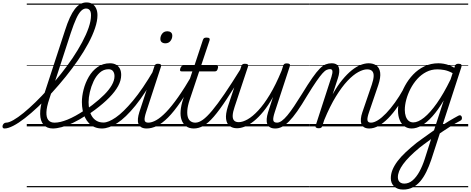

<svg xmlns="http://www.w3.org/2000/svg" viewBox="-220 -1039 3868 1578"><path d="M-183 17Q-194 17 -197.5 9.5Q-201 2 -198.5 -7Q-196 -16 -188.5 -23.5Q-181 -31 -169 -31Q-147 -31 -110 -52Q-73 -73 -27 -110.5Q19 -148 71 -198.5Q123 -249 176.5 -308.5Q230 -368 281.5 -432.5Q333 -497 377 -562.5Q421 -628 455 -691.5Q489 -755 508.5 -811.5Q528 -868 528 -914Q528 -925 536 -930.5Q544 -936 554.5 -936Q565 -936 573 -930.5Q581 -925 581 -914Q581 -867 561 -807.5Q541 -748 505.5 -682Q470 -616 422.5 -546.5Q375 -477 320 -409Q265 -341 207.5 -278Q150 -215 93 -161.5Q36 -108 -16 -67.5Q-68 -27 -111 -5Q-154 17 -183 17ZM215 17Q165 17 138 -14Q111 -45 110 -102Q109 -159 133 -234L315 -791Q353 -910 395 -964.5Q437 -1019 491 -1019Q521 -1019 541 -1005Q561 -991 571 -967.5Q581 -944 581 -914Q581 -901 573 -895Q565 -889 554.5 -889Q544 -889 536 -895Q528 -901 528 -914Q528 -931 524 -943Q520 -955 511 -962Q502 -969 487 -969Q466 -969 446 -949Q426 -929 406 -885Q386 -841 362 -769L185 -225Q163 -160 161.5 -117Q160 -74 177 -52.5Q194 -31 228 -31Q239 -31 243.5 -23.5Q248 -16 246 -7Q244 2 236 9.5Q228 17 215 17ZM0 490H394V500H0ZM0 -20H394V0H0ZM0 -505H394V-500H0ZM0 -1010H394V-1000H0Z M214 17Q202 17 198 9.5Q194 2 197 -7Q200 -16 208.5 -23.5Q217 -31 230 -31Q273 -31 335 -56Q397 -81 475 -133Q482 -137 488 -134Q494 -131 497.5 -123Q501 -115 500 -107Q499 -99 491 -93Q432 -54 380 -29.5Q328 -5 286.5 6Q245 17 214 17ZM394 490V500ZM394 -20V0ZM394 -505V-500ZM394 -1010V-1000Z M473 -130Q490 -140 506 -152Q522 -164 539 -176Q596 -220 636.5 -260.5Q677 -301 699 -339.5Q721 -378 721 -413Q721 -438 709 -454Q697 -470 672 -470Q661 -470 656.5 -477Q652 -484 654 -494Q656 -504 663.5 -511.5Q671 -519 684 -519Q713 -519 733.5 -507.5Q754 -496 765 -475Q776 -454 776 -423Q776 -378 751 -332Q726 -286 678 -237Q630 -188 560 -136Q543 -124 526.5 -112Q510 -100 493 -89ZM394 490H838V500H394ZM394 -20H838V0H394ZM394 -505H838V-500H394ZM394 -1010H838V-1000H394Z M618 17Q585 17 558.5 6Q532 -5 512 -25.5Q492 -46 479 -73Q466 -100 459.5 -132.5Q453 -165 453 -200Q453 -248 467 -303Q481 -358 509.5 -407.5Q538 -457 582 -488Q626 -519 684 -519Q695 -519 699.5 -511.5Q704 -504 702 -494Q700 -484 692.5 -477Q685 -470 672 -470Q631 -470 600 -442Q569 -414 549 -371Q529 -328 518.5 -282.5Q508 -237 508 -200Q508 -166 515 -135.5Q522 -105 536.5 -82Q551 -59 574.5 -45.5Q598 -32 631 -32Q671 -32 732 -74Q793 -116 872.5 -211Q952 -306 1044 -463Q1049 -471 1056.5 -468Q1064 -465 1068.5 -457.5Q1073 -450 1069 -442Q975 -272 893.5 -171.5Q812 -71 743 -27Q674 17 618 17ZM838 490V500ZM838 -20V0ZM838 -505V-500ZM838 -1010V-1000Z M986 17Q958 17 941.5 7Q925 -3 918 -21Q911 -39 913.5 -63.5Q916 -88 925 -117L1049 -494Q1053 -506 1059 -510.5Q1065 -515 1078 -515Q1095 -515 1101 -508.5Q1107 -502 1103 -491L981 -118Q966 -72 968.5 -51.5Q971 -31 999 -31Q1010 -31 1014.5 -23.5Q1019 -16 1017 -7Q1015 2 1007.5 9.5Q1000 17 986 17ZM1139 -683Q1121 -683 1109.5 -692Q1098 -701 1098 -719Q1098 -743 1113 -762.5Q1128 -782 1156 -782Q1173 -782 1184.5 -773Q1196 -764 1196 -745Q1196 -722 1181 -702.5Q1166 -683 1139 -683ZM838 490H1163V500H838ZM838 -20H1163V0H838ZM838 -505H1163V-500H838ZM838 -1010H1163V-1000H838Z M985 17Q974 17 969 9.5Q964 2 965.5 -7Q967 -16 975.5 -23.5Q984 -31 999 -31Q1028 -31 1064.5 -51.5Q1101 -72 1145.5 -118Q1190 -164 1244 -240.5Q1298 -317 1363 -429Q1370 -439 1379 -438Q1388 -437 1393 -429Q1398 -421 1392 -410Q1322 -286 1265.5 -203.5Q1209 -121 1161 -73Q1113 -25 1069.5 -4Q1026 17 985 17ZM1163 490V500ZM1163 -20V0ZM1163 -505V-500ZM1163 -1010V-1000Z M1374 17Q1334 17 1309 -2Q1284 -21 1272.5 -53Q1261 -85 1264.5 -128.5Q1268 -172 1284 -221L1361 -452H1274Q1263 -452 1260.5 -458.5Q1258 -465 1262 -477Q1266 -489 1272 -494.5Q1278 -500 1288 -500H1378L1447 -709Q1451 -721 1457 -725.5Q1463 -730 1477 -730Q1495 -730 1500.5 -724Q1506 -718 1502 -706L1433 -500H1558Q1569 -500 1571.5 -494Q1574 -488 1570 -476Q1567 -463 1561 -457.5Q1555 -452 1544 -452H1417L1339 -219Q1322 -168 1319.5 -132Q1317 -96 1324.5 -74Q1332 -52 1348 -41.5Q1364 -31 1384 -31Q1394 -31 1399 -23.5Q1404 -16 1403.5 -7Q1403 2 1396 9.5Q1389 17 1374 17ZM1163 490H1551V500H1163ZM1163 -20H1551V0H1163ZM1163 -505H1551V-500H1163ZM1163 -1010H1551V-1000H1163Z M1372 17Q1361 17 1356 9.5Q1351 2 1352.5 -7Q1354 -16 1362.5 -23.5Q1371 -31 1386 -31Q1414 -31 1447 -54.5Q1480 -78 1523.5 -130Q1567 -182 1625 -267Q1683 -352 1760 -476Q1766 -486 1775.5 -485Q1785 -484 1790.5 -476Q1796 -468 1790 -459Q1705 -318 1644 -225.5Q1583 -133 1537 -80Q1491 -27 1452 -5Q1413 17 1372 17ZM1550 490V500ZM1550 -20V0ZM1550 -505V-500ZM1550 -1010V-1000Z M1728 15Q1692 15 1667.5 -3.5Q1643 -22 1638 -61.5Q1633 -101 1653 -164L1763 -494Q1767 -506 1773.5 -510.5Q1780 -515 1793 -515Q1810 -515 1816 -509Q1822 -503 1818 -491L1708 -160Q1694 -119 1692.5 -91Q1691 -63 1703.5 -49Q1716 -35 1742 -35Q1774 -35 1815 -58Q1856 -81 1902.5 -131Q1949 -181 1997.5 -261Q2046 -341 2094 -457L2107 -497Q2111 -509 2117 -513.5Q2123 -518 2137 -518Q2153 -518 2159.5 -512.5Q2166 -507 2162 -495L2038 -117Q2023 -71 2026 -51Q2029 -31 2057 -31Q2067 -31 2071 -23.5Q2075 -16 2073.5 -7Q2072 2 2064.5 9.5Q2057 17 2043 17Q2015 17 1999 7Q1983 -3 1976.5 -20.5Q1970 -38 1972 -62.5Q1974 -87 1983 -116L2024 -242Q1985 -172 1945 -123Q1905 -74 1866.5 -43.5Q1828 -13 1793 1Q1758 15 1728 15ZM1551 490H2222V500H1551ZM1551 -20H2222V0H1551ZM1551 -505H2222V-500H1551ZM1551 -1010H2222V-1000H1551Z M2043 17Q2032 17 2028 9.5Q2024 2 2026.5 -7Q2029 -16 2037 -23.5Q2045 -31 2057 -31Q2075 -31 2096 -46Q2117 -61 2142 -91Q2167 -121 2196.5 -165Q2226 -209 2262 -267Q2312 -349 2347 -399Q2382 -449 2408 -475Q2434 -501 2457 -510Q2480 -519 2505 -519Q2515 -519 2517 -511.5Q2519 -504 2515.5 -495Q2512 -486 2506 -478.5Q2500 -471 2494 -471Q2479 -471 2464.5 -464.5Q2450 -458 2430.5 -436.5Q2411 -415 2380.5 -371Q2350 -327 2304 -252Q2259 -176 2222.5 -124Q2186 -72 2155.5 -41.5Q2125 -11 2098 3Q2071 17 2043 17ZM2221 490H2321V500H2221ZM2221 -20H2321V0H2221ZM2221 -505H2321V-500H2221ZM2221 -1010H2321V-1000H2221Z M2815 17Q2789 17 2772.5 7Q2756 -3 2750 -20.5Q2744 -38 2746 -62.5Q2748 -87 2758 -116L2836 -344Q2850 -386 2851 -413.5Q2852 -441 2838.5 -455Q2825 -469 2797 -469Q2766 -469 2724.5 -446.5Q2683 -424 2636.5 -375Q2590 -326 2541 -246.5Q2492 -167 2445 -53L2429 -4Q2426 6 2419.5 10.5Q2413 15 2398 15Q2386 15 2378.5 10Q2371 5 2374 -6L2504 -407Q2514 -439 2512 -455Q2510 -471 2492 -471Q2482 -471 2478 -478.5Q2474 -486 2476 -495Q2478 -504 2485.5 -511.5Q2493 -519 2505 -519Q2530 -519 2544.5 -510Q2559 -501 2564.5 -484.5Q2570 -468 2568 -445.5Q2566 -423 2557 -396L2514 -264Q2553 -334 2593 -382.5Q2633 -431 2671 -461.5Q2709 -492 2744.5 -505.5Q2780 -519 2810 -519Q2848 -519 2873.5 -500.5Q2899 -482 2904.5 -442.5Q2910 -403 2889 -340L2813 -117Q2797 -71 2800 -51Q2803 -31 2829 -31Q2839 -31 2843 -23.5Q2847 -16 2845.5 -7Q2844 2 2836.5 9.5Q2829 17 2815 17ZM2322 490H2993V500H2322ZM2322 -20H2993V0H2322ZM2322 -505H2993V-500H2322ZM2322 -1010H2993V-1000H2322Z M2815 17Q2804 17 2799 9.5Q2794 2 2795.5 -7Q2797 -16 2805.5 -23.5Q2814 -31 2829 -31Q2854 -31 2886 -51Q2918 -71 2953.5 -108Q2989 -145 3025.5 -195.5Q3062 -246 3096 -307Q3101 -316 3110 -315Q3119 -314 3125 -307.5Q3131 -301 3126 -292Q3089 -222 3050 -165Q3011 -108 2971 -67.5Q2931 -27 2892 -5Q2853 17 2815 17ZM2993 490V500ZM2993 -20V0ZM2993 -505V-500ZM2993 -1010V-1000Z M3389 9Q3409 -5 3429.5 -18.5Q3450 -32 3470.5 -44.5Q3491 -57 3511 -68Q3531 -79 3547 -88Q3559 -94 3566 -90Q3573 -86 3575.5 -77.5Q3578 -69 3575.5 -60.5Q3573 -52 3565 -48Q3543 -37 3519.5 -23Q3496 -9 3472 6.5Q3448 22 3423.5 38Q3399 54 3376 70ZM3094 519Q3045 519 3018.5 492.5Q2992 466 2992 426Q2992 391 3006 356.5Q3020 322 3047 286Q3074 250 3114 212.5Q3154 175 3205 134Q3229 116 3253 99Q3277 82 3300.5 65Q3324 48 3347 32L3427 -214Q3380 -134 3334 -83Q3288 -32 3245.5 -7.5Q3203 17 3163 17Q3130 17 3104.5 -1Q3079 -19 3065 -52.5Q3051 -86 3051 -131Q3051 -177 3065.5 -229.5Q3080 -282 3108 -333.5Q3136 -385 3176 -427Q3216 -469 3268.5 -494Q3321 -519 3383 -519Q3404 -519 3427 -515Q3450 -511 3472 -502.5Q3494 -494 3514 -482L3519 -498Q3523 -507 3529.5 -511Q3536 -515 3548 -515Q3567 -515 3571.5 -507.5Q3576 -500 3572 -488L3324 275Q3306 328 3284 373Q3262 418 3234.5 450.5Q3207 483 3172 501Q3137 519 3094 519ZM3102 470Q3140 470 3171 443.5Q3202 417 3227 371.5Q3252 326 3271 267L3323 104Q3308 115 3292.5 126.5Q3277 138 3261 149.5Q3245 161 3229 174Q3183 212 3149 246Q3115 280 3093 310.5Q3071 341 3060.5 367.5Q3050 394 3050 418Q3050 433 3055.5 444.5Q3061 456 3073 463Q3085 470 3102 470ZM3177 -33Q3216 -33 3265.5 -72.5Q3315 -112 3370.5 -190.5Q3426 -269 3483 -386L3500 -438Q3462 -458 3431.5 -463.5Q3401 -469 3374 -469Q3325 -469 3283.5 -447.5Q3242 -426 3209.5 -390Q3177 -354 3154 -309.5Q3131 -265 3119 -220Q3107 -175 3107 -136Q3107 -106 3115 -82.5Q3123 -59 3138.5 -46Q3154 -33 3177 -33ZM2993 490H3628V500H2993ZM2993 -20H3628V0H2993ZM2993 -505H3628V-500H2993ZM2993 -1010H3628V-1000H2993Z"/></svg>

Font: Playwrite US Trad Guides
Style: Regular
Weight: 400
Designer: Veronika Burian, José Scaglione
Foundry: TypeTogether
Version: Version 1.003